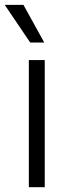

<svg xmlns="http://www.w3.org/2000/svg" viewBox="-48 -781 279 801"><path d="M72.3 -530.3H138.7V0H72.3ZM-28.3 -760.7H49.8L136.7 -603.5H78.1Z"/></svg>

Font: Pretendard Light
Style: Regular
Weight: 300
Designer: Base glyphs from Inter by Rasmus Andersson; Hangeul glyphs from Noto Sans CJK(Source Han Sans) by Jang Soo-young and Kan
Foundry: Kil Hyung-jin
Version: Version 1.309